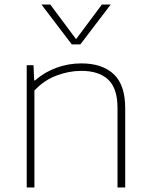

<svg xmlns="http://www.w3.org/2000/svg" viewBox="-20 -828 662 848"><path d="M98 -540H128L131 -473H135Q176.5 -509.5 229.5 -528.8Q282.5 -548 339 -548Q431.5 -548 482.2 -500.5Q533 -453 533 -350V0H499V-351Q499 -437.5 458 -476.2Q417 -515 339 -515Q284 -515 228.8 -494Q173.5 -473 132 -428V0H98ZM430 -808H469L335 -632H297L163 -808H202L316 -655Z"/></svg>

Font: Encode Sans Expanded Thin
Style: Regular
Weight: 250
Width: 7
Designer: Multiple Designers
Foundry: Impallari Type
Version: Version 2.000